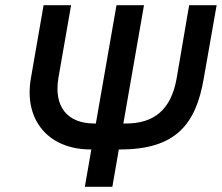

<svg xmlns="http://www.w3.org/2000/svg" viewBox="-20 -720 855 740"><path d="M344 -244H378L361 -144H332L429 -700H535L438 -144H394L403 -244H465C570 -244 639 -293 661 -419L709 -700H815L765 -416C735 -242 658 -144 444 -144H438L413 0H307L332 -144H329C168 -144 71 -256 99 -418L148 -700H254L205 -419C187 -309 239 -244 344 -244Z"/></svg>

Font: Fixel Display 20240404 Medium
Style: Italic
Weight: 500
Italic angle: -10°
Designer: AlfaBravo + MacPaw
Foundry: Kyrylo Tkachov, Marchela Mozhyna, Serhii Makarenko, Maria Weinstein, Zakhar Kryvoshyya
Version: Version 1.211;Glyphs 3.2 (3225)